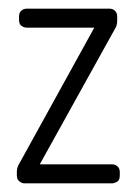

<svg xmlns="http://www.w3.org/2000/svg" viewBox="-20 -424 319 444"><path d="M239 0H36Q31 0 25 -4.5Q19 -9 19 -18V-29Q19 -33 22 -41L198 -360H42Q36 -360 30 -364Q24 -368 24 -378V-386Q24 -395 29.5 -399.5Q35 -404 42 -404H233Q241 -404 246 -399Q251 -394 251 -386V-375Q251 -371 249 -363L72 -44H239Q246 -44 251.5 -39.5Q257 -35 257 -26V-18Q257 -7 250.5 -3.5Q244 0 239 0Z"/></svg>

Font: Chathura
Style: Bold
Weight: 700
Designer: Appaji Ambarisha Darbha
Foundry: Aditya Fonts
Version: Version 1.001 2016